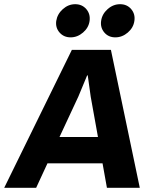

<svg xmlns="http://www.w3.org/2000/svg" viewBox="-47 -899 731 919"><path d="M-26.9 0 296.9 -660.2H483.9L622.1 0H464.8L443.8 -117.2H180.2L126 0ZM222.2 -798.8Q227.5 -832 253.9 -855.5Q280.3 -878.9 313 -878.9Q345.7 -878.9 366 -855.5Q386.2 -832 381.8 -798.8Q377.4 -766.6 350.6 -743.4Q323.7 -720.2 291 -720.2Q258.3 -720.2 238 -743.4Q217.8 -766.6 222.2 -798.8ZM237.8 -243.2H421.9L387.2 -436L373 -538.1H370.1L328.1 -437ZM437 -798.8Q441.4 -831.5 468 -855.2Q494.6 -878.9 527.8 -878.9Q561 -878.9 581.1 -855.2Q601.1 -831.5 596.2 -798.8Q591.8 -766.6 564.9 -743.4Q538.1 -720.2 504.9 -720.2Q472.2 -720.2 452.4 -743.4Q432.6 -766.6 437 -798.8Z"/></svg>

Font: Human Sans Bold
Style: Italic
Weight: 700
Italic angle: -8°
Designer: Tim Radville
Foundry: Continuum
Version: Version 1.000;FEAKit 1.0